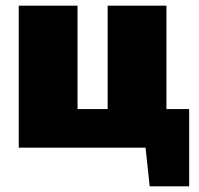

<svg xmlns="http://www.w3.org/2000/svg" viewBox="-20 -520 699 676"><path d="M253 -500V0H46V-500ZM646 -136V0H241V-136ZM566 -500V0H359V-500ZM646 -5V136H507L492 -5Z"/></svg>

Font: Exo 2 Black
Style: Regular
Weight: 900
Designer: Natanael Gama
Foundry: Natanael Gama
Version: Version 2.010